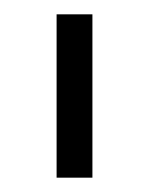

<svg xmlns="http://www.w3.org/2000/svg" viewBox="-20 -647 208 268"><path d="M59 -627H109V-399H59Z"/></svg>

Font: Blinker Light
Style: Regular
Weight: 300
Designer: Juergen Huber
Foundry: supertype
Version: Version 1.017;hotconv 1.0.117;makeotfexe 2.5.65602